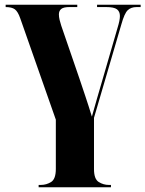

<svg xmlns="http://www.w3.org/2000/svg" viewBox="-20 -556 617 815"><path d="M144 239V229H153Q177 229 197 216.5Q217 204 217 161V-48L66 -478Q56 -507 43 -516.5Q30 -526 4 -526V-536H308V-526H274Q250 -526 240 -518Q230 -510 230 -495Q230 -484 233 -471.5Q236 -459 240 -447L317 -223Q330 -184 343 -145.5Q356 -107 370 -61Q380 -97 392 -138.5Q404 -180 414 -214L479 -438Q484 -454 486.5 -466.5Q489 -479 489 -488Q489 -507 476.5 -516.5Q464 -526 431 -526H392V-536H577V-526H560Q536 -526 522 -512.5Q508 -499 495 -452L379 -56V162Q379 204 399 216.5Q419 229 442 229H451V239Z"/></svg>

Font: Noto Serif Display SemiCondensed ExtraBold
Style: Regular
Weight: 800
Width: 4
Designer: Monotype Design Team
Foundry: Monotype Imaging Inc.
Version: Version 2.009